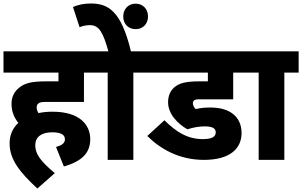

<svg xmlns="http://www.w3.org/2000/svg" viewBox="-20 -916 1731 1100"><path d="M301 -74 346 38C444 9 497 -35 497 -119C497 -201 436 -276 282 -276C254 -276 227 -274 201 -268C194 -278 190 -289 190 -299C190 -309 192 -317 199 -322C207 -330 217 -332 245 -332H461V-500H542V-622H0V-500H315V-450H247C157 -450 120 -439 88 -412C63 -392 46 -362 46 -321C46 -274 63 -240 85 -212C54 -183 35 -144 35 -95C35 0 96 73 194 164L294 76C209 5 182 -36 182 -84C182 -131 217 -158 279 -158C331 -158 352 -143 352 -118C352 -95 333 -83 301 -74Z M744 -500H826V-622H730C674 -856 598 -896 500 -896C462 -896 428 -889 398 -876L436 -760C452 -767 473 -772 495 -772C549 -772 571 -728 601 -622H529V-500H597V0H744ZM686 -822C686 -779 715 -749 757 -749C799 -749 828 -779 828 -822C828 -864 799 -895 757 -895C715 -895 686 -864 686 -822Z M1153 -192C1200 -192 1216 -179 1216 -158C1216 -133 1195 -119 1142 -119C1052 -119 988 -162 922 -227L824 -137C896 -65 1004 0 1148 0C1301 0 1364 -67 1364 -154C1364 -240 1305 -300 1186 -300C1150 -300 1126 -297 1101 -291C1091 -302 1085 -312 1085 -325C1085 -332 1088 -337 1092 -341C1098 -345 1105 -347 1124 -347H1316V-500H1407V-622H812V-500H1171V-450H1125C1041 -450 1007 -439 979 -416C955 -395 943 -366 943 -330C943 -264 997 -207 1054 -175C1085 -186 1122 -192 1153 -192Z M1609 -500H1691V-622H1394V-500H1462V0H1609Z"/></svg>

Font: Noto Sans SemiCondensed ExtraBold
Style: Italic
Weight: 800
Width: 4
Italic angle: -12°
Designer: Monotype Design Team
Foundry: Monotype Imaging Inc.
Version: Version 2.013